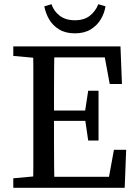

<svg xmlns="http://www.w3.org/2000/svg" viewBox="-20 -890 655 910"><path d="M43 0V-45L174 -57H186V0ZM136 0Q138 -51 138 -102.5Q138 -154 138 -206Q138 -258 138 -310V-359Q138 -411 138 -463Q138 -515 138 -567Q138 -619 136 -670H238Q237 -620 236.5 -568Q236 -516 236 -464Q236 -412 236 -359V-320Q236 -264 236 -210Q236 -156 236.5 -104Q237 -52 238 0ZM186 0V-52H528L491 -21L520 -180H578L571 0ZM187 -317V-366H417V-317ZM398 -224 382 -334V-355L398 -460H447V-224ZM43 -625V-670H186V-613H174ZM500 -492 471 -649 508 -618H186V-670H551L558 -492ZM190 -860 224 -870Q235 -837 263 -815.5Q291 -794 335 -794Q379 -794 406 -815.5Q433 -837 446 -870L480 -860Q475 -828 458 -799Q441 -770 410.5 -751Q380 -732 335 -732Q290 -732 259.5 -751Q229 -770 212.5 -799Q196 -828 190 -860Z"/></svg>

Font: Source Serif 4 18pt
Style: Regular
Weight: 400
Designer: Frank Grießhammer
Foundry: Adobe Systems Incorporated
Version: Version 4.004;hotconv 1.0.116;makeotfexe 2.5.65601